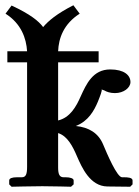

<svg xmlns="http://www.w3.org/2000/svg" viewBox="-20 -709 527 730"><path d="M201 -72V-203C236 -192 256 -154 273 -114C291 -73 322 -1 388 0L475 1L484 -8V-23C484 -34 465 -35 452 -35H444C425 -35 387 -124 372 -160C354 -203 318 -225 268 -230C316 -248 338 -289 352 -322C360 -342 370 -367 366 -369C368 -368 372 -367 377 -365C385 -360 399 -355 417 -355C450 -355 476 -375 476 -397C476 -423 452 -445 399 -445C333 -445 308 -389 287 -343C269 -302 246 -262 201 -251V-472H355V-514H201C203 -564 222 -618 283 -657L259 -689C196 -657 163 -629 144 -606C127 -629 95 -655 24 -688L1 -657C61 -619 80 -563 83 -514H8V-472H83V-75C83 -48 79 -35 63 -35H44C26 -35 15 -31 15 -23V-8L24 1C24 1 105 -1 141 -1C179 -1 250 1 250 1L260 -8V-23C260 -31 246 -35 230 -35H222C206 -35 201 -47 201 -72Z"/></svg>

Font: Libertinus Serif
Style: Bold
Weight: 700
Designer: Philipp H. Poll, Khaled Hosny
Foundry: Caleb Maclennan
Version: Version 7.050;RELEASE